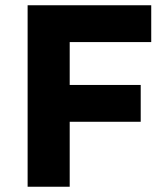

<svg xmlns="http://www.w3.org/2000/svg" viewBox="-20 -710 635 730"><path d="M85 0V-690H555V-550H245V-387H515V-247H245V0Z"/></svg>

Font: Radio Canada
Style: Regular
Weight: 400
Designer: Charles Daoud, Etienne Aubert Bonn, Alexandre Saumier Demers, Jacques Le Bailly
Foundry: Radio-Canada
Version: Version 2.104;gftools[0.9.28.dev5+ged2979d]